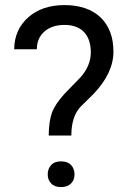

<svg xmlns="http://www.w3.org/2000/svg" viewBox="-20 -741 512 766"><path d="M174.3 -200.2H264.6C264.6 -249.5 276.4 -287.6 300.3 -314L353.5 -366.7C406.2 -421.9 432.6 -478 432.6 -535.2C432.6 -592.8 415.5 -638.2 381.3 -671.4C346.7 -704.1 298.8 -720.7 237.3 -720.7C178.2 -720.7 129.9 -704.6 93.3 -672.4C56.2 -639.6 37.1 -597.2 36.6 -544.4H127C127 -574.2 137.2 -597.7 157.2 -615.2C177.2 -632.8 204.1 -641.6 237.3 -641.6C271.5 -641.6 297.4 -631.8 315.4 -612.8C333.5 -593.3 342.3 -566.4 342.3 -532.2C342.3 -496.6 328.6 -463.4 301.3 -432.6L237.3 -366.7C212.4 -339.4 195.8 -314.5 187.5 -292C179.2 -269.5 174.8 -238.8 174.3 -200.2ZM170.4 -45.4C170.4 -30.8 174.8 -18.6 184.1 -9.3C192.9 0.5 206.1 5.4 223.6 5.4C241.2 5.4 254.4 0.5 263.7 -9.3C272.9 -18.6 277.3 -30.8 277.3 -45.4C277.3 -60.1 272.9 -72.3 263.7 -82.5C254.4 -92.3 241.2 -97.2 223.6 -97.2C206.1 -97.2 192.9 -92.3 184.1 -82.5C174.8 -72.3 170.4 -60.1 170.4 -45.4Z"/></svg>

Font: Vazir
Style: Regular
Weight: 400
Designer: Saber Rastikerdar
Foundry: Saber Rastikerdar
Version: Version 27.002;January 24, 2021;FontCreator 13.0.0.2683 64-b